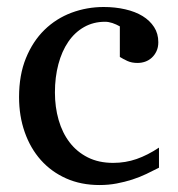

<svg xmlns="http://www.w3.org/2000/svg" viewBox="-20 -514 506 546"><path d="M432.1 -37.1Q415 -28.3 396.2 -19.3Q377.4 -10.3 356.2 -3.4Q335 3.4 311.8 7.8Q288.6 12.2 263.2 12.2Q210.4 12.2 168.2 -6.6Q126 -25.4 96.2 -58.8Q66.4 -92.3 50.3 -138.2Q34.2 -184.1 34.2 -237.8Q34.2 -300.8 53.7 -348.6Q73.2 -396.5 106.4 -429Q139.6 -461.4 183.3 -477.8Q227.1 -494.1 274.9 -494.1Q307.6 -494.1 336.2 -487.5Q364.7 -481 385.5 -468.3Q406.2 -455.6 418.2 -437Q430.2 -418.5 430.2 -394Q430.2 -379.4 425 -368.4Q419.9 -357.4 411.6 -349.9Q403.3 -342.3 392.8 -338.6Q382.3 -335 371.1 -335Q354.5 -335 342.3 -340.6Q330.1 -346.2 320.8 -352.1V-439Q310.5 -444.8 299.6 -448.5Q288.6 -452.1 278.8 -452.1Q245.6 -452.1 219 -437Q192.4 -421.9 174.1 -395Q155.8 -368.2 146 -331.3Q136.2 -294.4 136.2 -251Q136.2 -209.5 146.7 -172.9Q157.2 -136.2 178 -109.1Q198.7 -82 229.7 -66.4Q260.7 -50.8 301.8 -50.8Q336.9 -50.8 368.4 -61.8Q399.9 -72.8 432.1 -94.2Z"/></svg>

Font: Charis SIL Viet
Style: Regular
Weight: 400
Foundry: SIL International
Version: Version 5.000